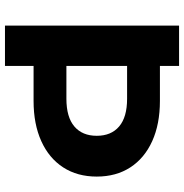

<svg xmlns="http://www.w3.org/2000/svg" viewBox="-4 -736 740 772"><g transform="rotate(90 366.0 -350.0)"><path d="M83 0V-700H245V-623H386Q479 -623 547.5 -592Q616 -561 653 -504Q690 -447 690 -369Q690 -291 653 -234Q616 -177 547.5 -146Q479 -115 386 -115H245V0ZM245 -247H377Q451 -247 488.5 -279Q526 -311 526 -369Q526 -427 488.5 -459Q451 -491 377 -491H245Z"/></g></svg>

Font: Montserrat
Style: Bold
Weight: 700
Designer: Julieta Ulanovsky
Foundry: Julieta Ulanovsky
Version: Version 9.000; ttfautohint (v1.8.4.7-5d5b)